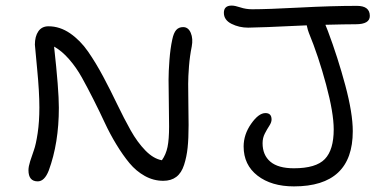

<svg xmlns="http://www.w3.org/2000/svg" viewBox="-20 -665 1378 688"><path d="M1033.2 2.9Q952.6 2.9 902.8 -35.6Q853 -74.2 853 -140.1Q853 -183.1 879.9 -221.4Q906.7 -259.8 931.2 -259.8Q953.1 -259.8 953.1 -236.8Q953.1 -226.6 945.1 -214.4Q937 -202.1 929 -186.5Q920.9 -170.9 920.9 -151.9Q920.9 -109.4 948.7 -85.7Q976.6 -62 1033.2 -62Q1112.3 -62 1144 -95Q1175.8 -127.9 1175.8 -201.2Q1175.8 -260.7 1148.4 -362.3Q1121.1 -463.9 1086.9 -546.9Q1083.5 -554.7 1079.1 -574.2Q904.8 -565.9 869.1 -565.9Q836.9 -565.9 809.6 -579.6Q782.2 -593.3 782.2 -619.1Q782.2 -645 810.1 -645Q821.8 -645 841.6 -638.4Q861.3 -631.8 883.8 -631.8Q938.5 -631.8 1053.7 -637.9Q1168.9 -644 1258.8 -644Q1305.2 -644 1305.2 -607.9Q1305.2 -578.1 1254.9 -578.1Q1218.3 -578.1 1146 -576.2Q1147.9 -571.8 1154.8 -554.2Q1190.4 -459.5 1217.3 -359.4Q1244.1 -259.3 1244.1 -194.8Q1244.1 2.9 1033.2 2.9ZM115.2 -15.1Q82 -15.1 82 -55.2Q82 -67.9 88.1 -87.4Q94.2 -106.9 101.6 -127.2Q108.9 -147.5 115 -188.2Q121.1 -229 121.1 -279.8Q121.1 -335.9 113 -418.9Q105 -502 105 -504.9Q105 -534.7 117.4 -552.7Q129.9 -570.8 153.8 -570.8Q194.3 -570.8 231 -545.7Q267.6 -520.5 295.7 -480Q323.7 -439.5 349.9 -390.4Q376 -341.3 400.1 -291Q424.3 -240.7 448.2 -198Q472.2 -155.3 501 -125.7Q529.8 -96.2 560.1 -90.8Q574.7 -111.3 580.3 -138.4Q585.9 -165.5 585.9 -211.9Q585.9 -239.3 585 -293.9Q584 -348.6 584 -378.7Q584 -408.7 587.2 -450Q590.3 -491.2 597.2 -522.9Q602.1 -546.9 611.3 -557.4Q620.6 -567.9 636.2 -567.9Q654.8 -567.9 663.6 -547.1Q672.4 -526.4 667 -498Q660.2 -464.8 657.2 -427.2Q654.3 -389.6 654.3 -364.5Q654.3 -339.4 655 -290.5Q655.8 -241.7 655.8 -216.8Q655.8 -168.5 652.3 -135.7Q648.9 -103 639.6 -74.2Q630.4 -45.4 611.8 -31.2Q593.3 -17.1 564.9 -17.1Q530.3 -17.1 499 -34.4Q467.8 -51.8 444.1 -80.3Q420.4 -108.9 397.2 -147Q374 -185.1 355.2 -225.6Q336.4 -266.1 314.9 -308.6Q293.5 -351.1 273.4 -387.2Q253.4 -423.3 227.3 -453.1Q201.2 -482.9 173.8 -498Q190.9 -344.2 190.9 -278.8Q190.9 -152.3 154.8 -54.2Q139.6 -15.1 115.2 -15.1Z"/></svg>

Font: Shantell Sans Irregular Bouncy
Style: Regular
Weight: 300
Designer: Stephen Nixon, Anya Danilova, Shantell Martin
Foundry: Arrow Type
Version: Version 1.006;[9816181b4]